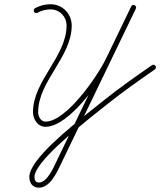

<svg xmlns="http://www.w3.org/2000/svg" viewBox="-20 -579 747 895"><path d="M155.4 -519.8C155.4 -519.8 155.4 -519.8 155.4 -519.8C173.4 -530.5 195.2 -535.2 215.9 -535.2C257.9 -535.2 290.3 -501.7 290.3 -460C290.3 -316.2 133.8 -202.7 133.8 -56.4C133.8 -23.3 155.8 12 192 12C302.2 12 452.1 -204.5 495.5 -294.8C495.5 -294.8 495.5 -294.8 495.5 -294.8C495.5 -294.8 495.5 -294.8 495.5 -294.8C534.7 -376 574 -457.3 613.2 -538.6C616.7 -545.8 613 -552 607.6 -554.6C602.2 -557.2 595.1 -556.2 591.6 -549C475.3 -307.9 359 -66.8 242.8 174.3C229.4 202.1 200.1 271.8 161.2 271.9C161.2 271.9 161.2 271.9 161.2 271.9C161.2 271.9 161.2 271.9 161.2 271.9C145.4 271.9 140.7 260.2 140.7 246C140.7 177.7 339 21.1 396.3 -26.7C396.3 -26.7 396.3 -26.6 396.2 -26.6C396.2 -26.6 396.1 -26.5 396.1 -26.5C425.5 -49.9 454.8 -73.3 484.2 -96.6C554.4 -152.5 627.9 -204 701.6 -255.2C707 -259 708.4 -266.4 704.6 -271.9C700.8 -277.3 693.3 -278.7 687.9 -274.9C613.7 -223.4 539.9 -171.7 469.2 -115.4C439.9 -92 410.5 -68.7 381.2 -45.3C381.2 -45.3 381.1 -45.3 381.1 -45.2C381 -45.2 381 -45.1 381 -45.1C315.8 9.2 116.7 163.9 116.7 246C116.7 273.6 131.8 295.9 161.2 295.9C161.2 295.9 161.2 295.9 161.2 295.9C161.2 295.9 161.2 295.9 161.2 295.9C214.1 295.8 245.3 224.2 264.4 184.8C380.6 -56.3 496.9 -297.5 613.2 -538.6C616.7 -545.8 613 -552 607.6 -554.6C602.2 -557.2 595.1 -556.2 591.6 -549C552.4 -467.7 513.1 -386.5 473.9 -305.2C473.9 -305.2 473.9 -305.2 473.9 -305.2C473.9 -305.2 473.9 -305.2 473.9 -305.2C435.4 -225.1 289.2 -12 192 -12C169.5 -12 157.8 -36.9 157.8 -56.4C157.8 -200 314.3 -313.5 314.3 -460C314.3 -514.9 271.1 -559.2 215.9 -559.2C190.9 -559.2 164.8 -553.3 143.1 -540.4C137.4 -537 135.5 -529.7 138.9 -524C142.3 -518.3 149.7 -516.4 155.4 -519.8Z"/></svg>

Font: FRB American Cursive Guidelines Light
Style: Italic
Weight: 300
Italic angle: -25°
Version: Version 2.0;Modular Font Editor K font №1